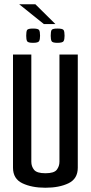

<svg xmlns="http://www.w3.org/2000/svg" viewBox="-20 -876 426 901"><path d="M193 5Q129 5 85 -16Q41 -37 41 -89V-620H127V-117Q127 -95 140 -79Q153 -63 193 -63Q234 -63 246.5 -79.5Q259 -96 259 -117V-620H345V-89Q345 -37 301.5 -16Q258 5 193 5ZM249 -675Q226 -675 222 -683Q218 -691 218 -708Q218 -728 222 -735Q226 -742 249 -742Q274 -742 278.5 -735Q283 -728 283 -708Q283 -691 278.5 -683Q274 -675 249 -675ZM135 -675Q111 -675 107 -683Q103 -691 103 -708Q103 -728 107 -735Q111 -742 135 -742Q159 -742 163.5 -735Q168 -728 168 -708Q168 -691 163.5 -683Q159 -675 135 -675ZM186 -763 70 -856H146L240 -763Z"/></svg>

Font: Smooch Sans SemiBold
Style: Bold
Weight: 600
Designer: Robert E. Leuschke
Foundry: Robert E. Leuschke
Version: Version 1.010; ttfautohint (v1.8.3)